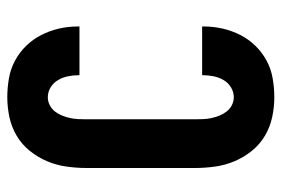

<svg xmlns="http://www.w3.org/2000/svg" viewBox="-146 -638 791 540"><g transform="rotate(-90 250.0 -367.5)"><path d="M247 8Q219 8 191 2Q163 -4 138.5 -18.5Q114 -33 96 -55.5Q78 -78 67 -104Q56 -130 52 -158.5Q48 -187 48 -215V-520Q48 -548 52 -576.5Q56 -605 67 -631Q78 -657 96 -679.5Q114 -702 138.5 -716.5Q163 -731 191 -737Q219 -743 247 -743Q273 -743 299.5 -738.5Q326 -734 349.5 -721.5Q373 -709 391.5 -690Q410 -671 422 -647.5Q434 -624 440 -598Q446 -572 446 -546V-540H309V-542Q309 -557 306 -572Q303 -587 295.5 -600Q288 -613 275 -621Q262 -629 247 -629Q235 -629 224.5 -623.5Q214 -618 207 -609Q200 -600 195.5 -589Q191 -578 188.5 -566.5Q186 -555 185.5 -543.5Q185 -532 185 -520V-215Q185 -203 185.5 -191.5Q186 -180 188.5 -168.5Q191 -157 195.5 -146Q200 -135 207 -126Q214 -117 224.5 -111.5Q235 -106 247 -106Q262 -106 275 -114Q288 -122 295.5 -135Q303 -148 306 -163Q309 -178 309 -193V-195H446V-189Q446 -163 440 -137Q434 -111 422 -87.5Q410 -64 391.5 -45Q373 -26 349.5 -13.5Q326 -1 299.5 3.5Q273 8 247 8Z"/></g></svg>

Font: Iosevka Term Curly Heavy
Style: Regular
Weight: 900
Designer: Belleve Invis
Foundry: Belleve Invis
Version: Version 32.3.0